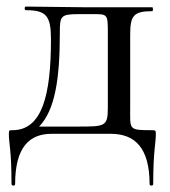

<svg xmlns="http://www.w3.org/2000/svg" viewBox="-20 -408 517 584"><path d="M443 -12C370 -12 376 -13 376 -81V-303C376 -360 386 -374 443 -374C446 -374 446 -386 443 -386H231C205 -386 81 -388 58 -388C54 -388 54 -377 58 -377C121 -377 135 -360 135 -288C135 -118 108 -12 18 -12C8 -12 7 -12 7 0C7 31 15 46 15 152C15 158 26 158 26 152C26 39 70 -1 137 -1H317C388 -1 435 39 435 152C435 158 446 158 446 152C446 52 454 28 454 0C454 -11 453 -12 443 -12ZM308 -81C308 -23 300 -23 216 -23H99C147 -73 162 -166 162 -308C162 -359 164 -365 219 -365H261C308 -365 308 -366 308 -305Z"/></svg>

Font: Cormorant Infant Book
Style: Regular
Weight: 500
Designer: Christian Thalmann (Catharsis Fonts)
Version: Version 1.000;PS 002.000;hotconv 1.0.88;makeotf.lib2.5.64775